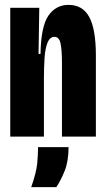

<svg xmlns="http://www.w3.org/2000/svg" viewBox="-20 -560 433 787"><path d="M22 0V-313V-528H141L138 -339H146Q148 -452 178.5 -496Q209 -540 261 -540Q319 -540 346 -490Q373 -440 373 -332V0H234V-298Q234 -357 228 -383Q222 -409 203 -409Q184 -409 174.5 -384.5Q165 -360 162.5 -321Q160 -282 160 -236V0ZM108 207Q129 147 132.5 110Q136 73 136 43H261Q261 101 245 140.5Q229 180 211 207Z"/></svg>

Font: Bricolage Grotesque 96pt Condensed Bricolage Grotesque 48pt Condensed Regular
Style: Bold
Weight: 700
Width: 3
Designer: Mathieu Triay
Foundry: Atelier Triay
Version: Version 1.001; ttfautohint (v1.8.4.7-5d5b);gftools[0.9.33.de